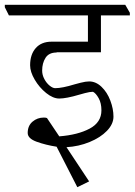

<svg xmlns="http://www.w3.org/2000/svg" viewBox="-49 -654 559 797"><path d="M186 -436Q154 -436 140 -414Q126 -392 126 -361Q126 -343 135 -326Q144 -309 157 -298.5Q170 -288 180 -288Q209 -288 261 -304Q264 -305 285.5 -310.5Q307 -316 321 -316Q349 -316 372.5 -293.5Q396 -271 409 -236.5Q422 -202 422 -170Q422 -139 395 -111Q368 -83 323 -64.5Q278 -46 227 -43L321 99L272 123L186 -45Q141 -52 103.5 -65.5Q66 -79 66 -102Q66 -132 86 -149Q106 -166 133 -166Q142 -166 146 -164L197 -88Q274 -94 323 -120Q372 -146 372 -196Q372 -226 360.5 -246.5Q349 -267 337 -273Q324 -273 303.5 -267.5Q283 -262 280 -261Q226 -245 197 -245Q171 -245 142.5 -268Q114 -291 95 -323.5Q76 -356 76 -383Q76 -428 99.5 -454.5Q123 -481 165 -481H316V-590H-12L-29 -624V-634H471L490 -601V-590H370V-437H186Z"/></svg>

Font: Martel UltraLight
Style: Regular
Weight: 250
Designer: Dan Reynolds
Foundry: Dan Reynolds
Version: Version 1.001; ttfautohint (v1.1) -l 5 -r 5 -G 72 -x 0 -D la